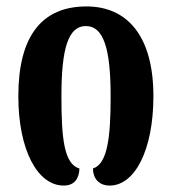

<svg xmlns="http://www.w3.org/2000/svg" viewBox="-20 -569 535 597"><path d="M178 8C211 8 226 -13 227 -45C179 -59 171 -139 171 -270C171 -418 192 -488 247 -488C302 -488 324 -418 324 -270C324 -144 315 -60 269 -45C269 -15 287 8 321 8C399 8 457 -102 457 -270C457 -458 375 -549 249 -549C111 -549 37 -458 37 -270C37 -102 97 8 178 8Z"/></svg>

Font: Noto Serif Georgian ExtraCondensed Bold
Style: Regular
Weight: 700
Width: 2
Designer: Monotype Design Team, Akaki Razmadze
Foundry: Google LLC
Version: Version 2.003